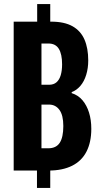

<svg xmlns="http://www.w3.org/2000/svg" viewBox="-20 -835 493 940"><path d="M47 0V-729H231Q295 -729 335 -706.5Q375 -684 393.5 -641.5Q412 -599 412 -539Q412 -501 402 -468.5Q392 -436 373.5 -414.5Q355 -393 331 -384V-379Q363 -369 384 -344Q405 -319 416 -283.5Q427 -248 427 -204Q427 -139 403.5 -93Q380 -47 333 -23.5Q286 0 218 0ZM183 -109H216Q255 -109 272.5 -136Q290 -163 290 -218Q290 -271 271 -297Q252 -323 220 -323H183ZM183 -420H220Q243 -420 257 -432.5Q271 -445 277.5 -467.5Q284 -490 284 -520Q284 -570 268 -596Q252 -622 217 -622H183ZM161 85V-68H226V85ZM162 -696V-815H226V-696Z"/></svg>

Font: Mona Sans Condensed
Style: Bold
Weight: 700
Width: 3
Designer: Deni Anggara
Foundry: GitHub
Version: Version 2.000